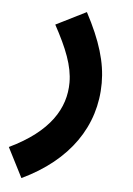

<svg xmlns="http://www.w3.org/2000/svg" viewBox="-81 -403 463 669"><g transform="rotate(5 150.5 -68.0)"><path d="M19 230C182 153 269 27 269 -124C269 -196 247 -270 196 -366L90 -313C133 -234 157 -174 157 -116C157 -26 106 59 -34 126Z"/></g></svg>

Font: Noto Sans Arabic Cond SemBd
Style: Regular
Weight: 600
Width: 3
Designer: Monotype Design Team, Nadine Chahine, Nizar Qandah and Khaled Hosny
Foundry: Monotype Imaging Inc.
Version: Version 2.012